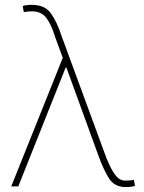

<svg xmlns="http://www.w3.org/2000/svg" viewBox="-20 -761 587 784"><path d="M493.7 2.9Q448.2 2.9 426 -31.2Q403.8 -65.4 382.8 -123L253.9 -477.5L251 -484.9H248L54.7 0H25.9L236.3 -524.9L204.6 -611.3Q189 -662.6 168.5 -688.7Q147.9 -714.8 110.4 -714.8Q94.2 -714.8 77.1 -711.4L72.8 -736.3Q86.4 -741.2 109.9 -741.2Q163.6 -741.2 188.2 -706.1Q212.9 -670.9 231 -615.2L407.2 -135.7Q426.3 -82.5 446 -53Q465.8 -23.4 490.2 -23.4Q514.6 -23.4 526.9 -26.9L531.2 -2Q516.6 2.9 493.7 2.9Z"/></svg>

Font: Roboto-Thin
Style: Regular
Weight: 250
Designer: Google
Version: Version 1.100141; 2013; ttfautohint (v0.94.14-c901) -l 8 -r 